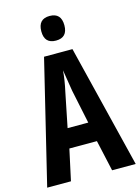

<svg xmlns="http://www.w3.org/2000/svg" viewBox="-136 -1002 785 1077"><g transform="rotate(-15 257.0 -463.5)"><path d="M195 -855Q195 -784 262 -784Q329 -784 329 -855Q329 -927 262 -927Q195 -927 195 -855ZM197 -293 237 -491Q252 -558 256 -613Q264 -559 276 -489L317 -293ZM514 0 338 -714H173L0 0H138L177 -180H337L377 0Z"/></g></svg>

Font: Noto Sans UI Condensed
Style: Bold
Weight: 700
Width: 3
Designer: Monotype Design Team
Foundry: Monotype Imaging Inc.
Version: 1.001